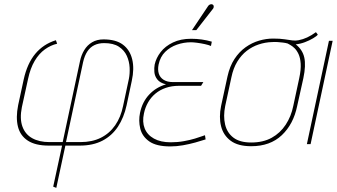

<svg xmlns="http://www.w3.org/2000/svg" viewBox="-20 -699 1633 931"><path d="M95 -314 68 -189Q56 -129 67 -85Q78 -41 115 -17Q152 7 216 7H281L238 206L253 212L297 7H367Q431 7 477 -17Q523 -41 552 -85Q581 -129 594 -189L619 -307Q632 -366 621 -411.5Q610 -457 576 -482.5Q542 -508 482 -508Q450 -508 426.5 -494Q403 -480 388.5 -456Q374 -432 368 -403L284 -10H220Q170 -10 136 -29Q102 -48 88.5 -86Q75 -124 86 -179L116 -316Q127 -368 148 -403.5Q169 -439 197.5 -459.5Q226 -480 257 -487L251 -504Q190 -485 151 -438Q112 -391 95 -314ZM370 -10H300L383 -398Q390 -429 403.5 -449.5Q417 -470 437.5 -480Q458 -490 485 -490Q530 -490 556.5 -472.5Q583 -455 595 -428Q607 -401 608.5 -371.5Q610 -342 605 -317L577 -186Q566 -131 538.5 -91.5Q511 -52 469 -31Q427 -10 370 -10Z M1003 -476 1007 -497Q983 -504 958 -507.5Q933 -511 907 -511Q856 -511 818.5 -493Q781 -475 759 -446.5Q737 -418 730 -386Q727 -370 728.5 -350Q730 -330 743 -313.5Q756 -297 785 -290Q737 -276 703.5 -240.5Q670 -205 659 -152Q651 -114 660 -76Q669 -38 703.5 -13.5Q738 11 806 11Q836 11 867 5.5Q898 0 927 -8Q956 -16 977 -23L974 -43Q975 -44 961.5 -39Q948 -34 925 -27Q902 -20 871.5 -14.5Q841 -9 808 -9Q759 -9 726.5 -27Q694 -45 681.5 -76.5Q669 -108 678 -149Q684 -178 698 -202.5Q712 -227 733.5 -245Q755 -263 784 -273Q813 -283 849 -283H955L966 -301H818Q791 -301 773.5 -312Q756 -323 750 -342Q744 -361 749 -386Q757 -424 781 -447.5Q805 -471 838 -482.5Q871 -494 906 -494Q918 -494 936.5 -491.5Q955 -489 973.5 -485Q992 -481 1003 -476ZM1010 -653Q1014 -657 1015.5 -661.5Q1017 -666 1016 -670.5Q1015 -675 1011 -677Q1008 -679 1003.5 -678.5Q999 -678 995 -675.5Q991 -673 988 -668L911 -553H932Z M1521 -531 1512 -543Q1490 -527 1469.5 -517.5Q1449 -508 1428 -504Q1414 -501 1398 -503Q1382 -505 1360 -508.5Q1338 -512 1304 -512Q1271 -512 1236.5 -502Q1202 -492 1171 -470Q1140 -448 1117 -413Q1094 -378 1083 -328L1052 -185Q1041 -131 1052 -87Q1063 -43 1098.5 -16.5Q1134 10 1198 10Q1290 10 1346.5 -43.5Q1403 -97 1421 -185L1451 -320Q1464 -382 1455.5 -420Q1447 -458 1414 -484Q1436 -486 1458.5 -494.5Q1481 -503 1498.5 -513.5Q1516 -524 1521 -531ZM1431 -320 1402 -185Q1392 -135 1365.5 -94.5Q1339 -54 1297.5 -31Q1256 -8 1198 -8Q1143 -8 1112 -31.5Q1081 -55 1071.5 -95.5Q1062 -136 1072 -185L1102 -324Q1111 -368 1130.5 -400Q1150 -432 1176.5 -452.5Q1203 -473 1234.5 -483.5Q1266 -494 1299 -495Q1313 -496 1326.5 -495Q1340 -494 1352.5 -492.5Q1365 -491 1375 -488Q1378 -486 1387.5 -481Q1397 -476 1408 -465.5Q1419 -455 1427.5 -437Q1436 -419 1438 -390.5Q1440 -362 1431 -320Z M1468 0H1486L1593 -501H1575Z"/></svg>

Font: Advent Pro Thin
Style: Italic
Weight: 250
Italic angle: -12°
Version: Version 3.000